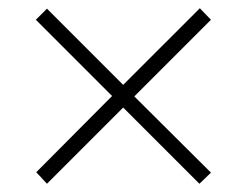

<svg xmlns="http://www.w3.org/2000/svg" viewBox="-20 -591 599 466"><path d="M94 -145 68 -173 252 -358 67 -543 94 -570 279 -385 465 -571 492 -543 306 -357 492 -172 464 -145 279 -330Z"/></svg>

Font: Noto Serif Tibetan ExtraLight
Style: Regular
Weight: 200
Designer: Monotype Design Team
Foundry: Monotype Imaging Inc.
Version: Version 2.103; ttfautohint (v1.8.4.7-5d5b)